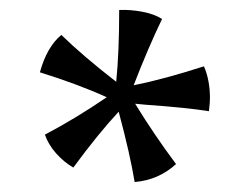

<svg xmlns="http://www.w3.org/2000/svg" viewBox="-20 -780 501 385"><path d="M389 -647Q401 -619 401 -583Q401 -575 399 -557Q356 -564 272 -570L251 -572Q289 -510 333 -451Q298 -419 250 -415Q241 -470 218 -556Q177 -512 127 -444Q108 -455 92.5 -472.5Q77 -490 70 -510Q131 -542 194 -585Q137 -611 60 -635Q74 -686 103 -710Q146 -668 213 -616Q219 -675 219 -760Q241 -761 265 -756.5Q289 -752 305 -742Q277 -684 248 -609Q308 -621 389 -647Z"/></svg>

Font: Vollkorn SC SemiBold
Style: Regular
Weight: 600
Designer: Friedrich Althausen
Foundry: Friedrich Althausen
Version: Version 4.015